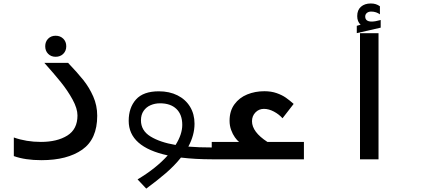

<svg xmlns="http://www.w3.org/2000/svg" viewBox="-20 -916 2440 1104"><path d="M59.5 -18.5V-125.5Q131.5 -100 215 -100Q308.5 -100 367 -136.5Q425.5 -173 425.5 -252Q425.5 -292 397.5 -343.2Q369.5 -394.5 329.8 -443.8Q290 -493 235 -554.5H371.5Q425 -498.5 459 -456Q493 -413.5 516 -361.5Q539 -309.5 539 -250.5Q539 -116 452.8 -55.5Q366.5 5 218.5 5Q124.5 5 59.5 -18.5ZM240 -650Q240 -676.5 256.8 -693.5Q273.5 -710.5 300 -710.5Q326.5 -710.5 343.8 -693.5Q361 -676.5 361 -650Q361 -623.5 343.8 -606.5Q326.5 -589.5 300 -589.5Q273.5 -589.5 256.8 -606.5Q240 -623.5 240 -650Z M944.5 -22.5Q720 -71 720 -221Q720 -297 762 -344Q804 -391 893.5 -391Q954 -391 1000.5 -367.8Q1047 -344.5 1072.8 -302.2Q1098.5 -260 1098.5 -204.5Q1098.5 -139 1063 -73Q1122 -68 1201.5 -68V0Q1102 0 1020.5 -10Q982.5 37.5 933 80Q883.5 122.5 821 168.5L771 115.5Q877 52.5 944.5 -22.5ZM989.5 -82.5Q1028 -143.5 1028 -198Q1028 -257.5 994.2 -289.8Q960.5 -322 900 -322Q871 -322 846 -311.2Q821 -300.5 805.8 -278.5Q790.5 -256.5 790.5 -224Q790.5 -165 845.5 -131.2Q900.5 -97.5 989.5 -82.5Z M1197.5 -100H1354.5Q1343.5 -108.5 1330.8 -126.2Q1318 -144 1309 -168.8Q1300 -193.5 1300 -221.5Q1300 -278 1328 -316.2Q1356 -354.5 1401.5 -373Q1447 -391.5 1500 -391.5Q1539.5 -391.5 1570.8 -380.5Q1602 -369.5 1623.5 -354.5Q1645 -339.5 1668.5 -318.5L1604.5 -236Q1584 -259 1554.8 -274.5Q1525.5 -290 1497.5 -290Q1468.5 -290 1448.8 -269.5Q1429 -249 1429 -219Q1429 -157.5 1517.5 -100H1727.5V0H1197.5Z M2156.5 -725V0H2050V-725ZM2031.5 -767.5 2053.5 -774Q2034 -791.5 2034 -823.5Q2034 -858.5 2055.5 -877.2Q2077 -896 2112 -896Q2128.5 -896 2140.8 -892Q2153 -888 2164.5 -880V-833.5Q2155.5 -840.5 2142.5 -845Q2129.5 -849.5 2114.5 -849.5Q2099 -849.5 2089.5 -841.5Q2080 -833.5 2080 -821Q2080 -792 2117.5 -792Q2137 -792 2169 -801V-757L2031.5 -725.5Z"/></svg>

Font: JuliaMono
Style: Bold Italic
Weight: 700
Italic angle: -9°
Monospace: yes
Designer: cormullion
Foundry: corm
Version: Version 0.057; ttfautohint (v1.8.4)